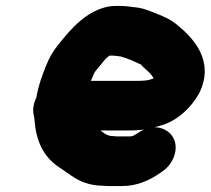

<svg xmlns="http://www.w3.org/2000/svg" viewBox="-20 -600 709 646"><path d="M386 -410C387 -410 388 -410 389 -409C412 -403 434 -392 454 -383C468 -366 487 -356 497 -336C487 -333 477 -329 466 -329C459 -328 452 -328 444 -328H286L290 -338C295 -350 296 -354 303 -363L323 -387C329 -395 340 -408 349 -413H355C365 -413 376 -411 386 -410ZM419 -141H378C375 -141 369 -141 362 -142C340 -142 330 -152 318 -161H414C432 -161 449 -162 465 -164L452 -158C444 -152 437 -149 428 -143C426 -143 421 -141 419 -141ZM500 -172C508 -174 515 -176 522 -178C576 -193 625 -239 651 -288C701 -391 636 -467 581 -512C558 -533 533 -544 502 -556C479 -565 459 -574 429 -576L415 -578C406 -579 396 -580 387 -580H367C350 -580 332 -576 314 -569C268 -551 233 -517 201 -480L178 -452C158 -428 145 -405 133 -374C120 -341 109 -311 102 -271C93 -253 88 -230 95 -206C96 -193 98 -182 99 -170C110 -102 139 -61 191 -29L207 -18C211 -15 216 -12 220 -9C245 9 281 25 328 25C337 26 343 26 348 26H390C444 26 486 5 520 -19C541 -32 556 -49 565 -72C586 -128 550 -171 500 -172Z"/></svg>

Font: Blanket
Style: BlkObl
Weight: 900
Foundry: Cannot Into Space Fonts
Version: Version 0.9